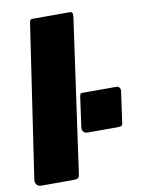

<svg xmlns="http://www.w3.org/2000/svg" viewBox="-84 -801 640 859"><g transform="rotate(-10 236.0 -371.0)"><path d="M208 -23Q206 -7 199.5 -3.5Q193 0 176 0H34Q19 0 12.5 -9Q6 -18 7 -31L110 -725Q112 -736 115 -739Q118 -742 127 -742H294Q309 -742 306 -720ZM439 -218Q438 -204 433 -201Q428 -198 412 -198H279Q266 -198 259.5 -206.5Q253 -215 255 -226L274 -363Q276 -374 279 -375.5Q282 -377 289 -377H442Q450 -377 455 -369.5Q460 -362 458 -353Z"/></g></svg>

Font: Libre Franklin Black
Style: Italic
Weight: 900
Italic angle: -8°
Designer: Pablo Impallari, Rodrigo Fuenzalida, Nhung Nguyen
Foundry: Impallari Type
Version: Version 3.000